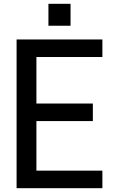

<svg xmlns="http://www.w3.org/2000/svg" viewBox="-20 -987 597 1007"><path d="M350 -852ZM350 -852H234V-967H350ZM517 0H67V-780H517V-688H171V-444H467V-352H171V-92H517Z"/></svg>

Font: Tanohe Sans Medium
Style: Regular
Weight: 500
Designer: Village Type and Design LLC
Foundry: Cooper Hewitt Smithsonian Design Museum
Version: Version 1.00;September 29, 2021;FontCreator 13.0.0.2655 64-b